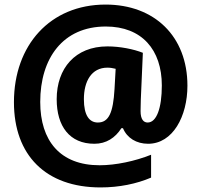

<svg xmlns="http://www.w3.org/2000/svg" viewBox="-20 -742 881 840"><path d="M800 -367C800 -583 656 -722 442 -722C199 -722 41 -544 41 -295C41 -63 180 78 420 78C502 78 578 62 641 35V-65C571 -37 486 -19 416 -19C243 -19 156 -126 156 -296C156 -487 255 -626 443 -626C601 -626 688 -524 688 -368C688 -269 665 -206 626 -206C608 -206 595 -220 595 -256C595 -272 596 -292 596 -305L605 -511C565 -527 505 -539 450 -539C309 -539 228 -443 228 -308C228 -189 285 -113 393 -113C445 -113 484 -139 511 -181H518C536 -138 577 -113 628 -113C736 -113 800 -233 800 -367ZM347 -308C347 -386 380 -446 450 -446C463 -446 473 -444 486 -441L481 -352C475 -249 456 -206 408 -206C371 -206 347 -237 347 -308Z"/></svg>

Font: Noto Sans Lao SemiCondensed ExtraBold
Style: Regular
Weight: 800
Width: 4
Designer: Monotype Design Team
Foundry: Monotype Imaging Inc.
Version: Version 2.003